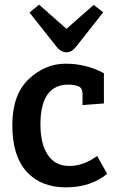

<svg xmlns="http://www.w3.org/2000/svg" viewBox="-20 -792 511 826"><path d="M398 -121 441 -44Q370 14 263 14Q156 14 94.5 -53.5Q33 -121 33 -253Q33 -385 103.5 -451.5Q174 -518 262.5 -518Q351 -518 427 -477V-347L335 -340V-388Q335 -415 315.5 -421.5Q296 -428 275 -428Q154 -428 154 -257Q154 -172 186 -125Q218 -78 278.5 -78Q339 -78 398 -121ZM383 -771 424 -739 309 -593Q289 -567 266 -567Q241 -567 220 -595L107 -738L148 -772L266 -668Z"/></svg>

Font: Bree Serif
Style: Regular
Weight: 400
Designer: Veronika Burian, Jos Scaglione
Foundry: TypeTogether
Version: Version 1.001